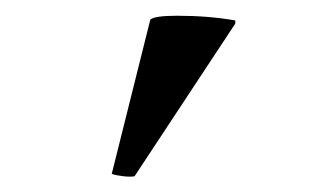

<svg xmlns="http://www.w3.org/2000/svg" viewBox="-20 -772 400 244"><path d="M279 -746V-742L151 -548Q146 -547 137 -548Q128 -549 122 -551L171 -747Q176 -752 205 -752Q245 -752 279 -746Z"/></svg>

Font: Tiro Devanagari Hindi
Style: Regular
Weight: 400
Designer: Devanagari: John Hudson & Fiona Ross. Latin: John Hudson.
Foundry: Tiro Typeworks Ltd.
Version: Version 1.52